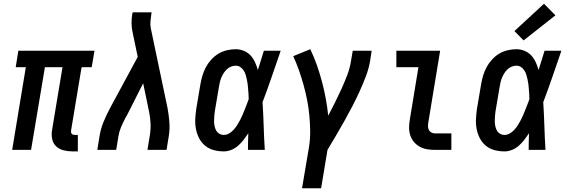

<svg xmlns="http://www.w3.org/2000/svg" viewBox="-20 -801 3040 1026"><path d="M366 8Q342 8 319 2Q296 -4 280 -19Q264 -34 259 -57.5Q254 -81 258 -105L314 -442H220L146 0H45L118 -442H64L78 -530H485L470 -442H416L360 -105Q359 -100 359.5 -95Q360 -90 363 -86.5Q366 -83 370.5 -81.5Q375 -80 380 -80H396V8Z M500 0 512 -74Q518 -112 533.5 -150Q549 -188 569 -225L716 -497L688 -631Q683 -654 683 -678.5Q683 -703 687 -728L689 -735H790L789 -728Q786 -708 784 -688Q782 -668 786 -649L875 -225Q882 -188 885 -150Q888 -112 882 -74L870 0H768L780 -74Q786 -108 784.5 -141.5Q783 -175 776 -207L745 -356L658 -184Q656 -180 653.5 -176.5Q651 -173 649 -169V-168Q637 -146 627 -122Q617 -98 613 -74L601 0Z M1176 8Q1148 8 1122 1Q1096 -6 1076 -22.5Q1056 -39 1044 -62.5Q1032 -86 1027 -112Q1022 -138 1023.5 -166Q1025 -194 1029 -221L1051 -351Q1055 -375 1062 -398Q1069 -421 1080.5 -442.5Q1092 -464 1109.5 -483Q1127 -502 1148 -514.5Q1169 -527 1193 -532.5Q1217 -538 1240 -538Q1263 -538 1284 -529Q1305 -520 1319.5 -504Q1334 -488 1343 -468Q1352 -448 1358 -427Q1366 -452 1374 -478Q1382 -504 1390 -530H1480Q1456 -461 1432.5 -392Q1409 -323 1383 -255Q1387 -191 1389 -127.5Q1391 -64 1395 0H1305Q1305 -22 1305.5 -44.5Q1306 -67 1307 -89Q1295 -71 1282 -54Q1269 -37 1252.5 -22.5Q1236 -8 1216 0Q1196 8 1176 8ZM1176 -80Q1191 -80 1204.5 -88Q1218 -96 1228.5 -107.5Q1239 -119 1247.5 -132.5Q1256 -146 1263 -159.5Q1270 -173 1276 -187Q1282 -201 1287.5 -215Q1293 -229 1298.5 -243Q1304 -257 1309 -271Q1309 -285 1308 -298Q1307 -311 1306 -324.5Q1305 -338 1303.5 -351Q1302 -364 1299 -377Q1296 -390 1292.5 -402Q1289 -414 1282 -424.5Q1275 -435 1264.5 -442.5Q1254 -450 1240 -450Q1227 -450 1214.5 -445Q1202 -440 1192.5 -431Q1183 -422 1175.5 -410.5Q1168 -399 1163 -387Q1158 -375 1155 -362.5Q1152 -350 1150 -337L1128 -207Q1126 -194 1125 -180.5Q1124 -167 1124 -154Q1124 -141 1126.5 -128Q1129 -115 1135 -104Q1141 -93 1152 -86.5Q1163 -80 1176 -80Z M1594 205 1631 -14Q1638 -57 1637.5 -100Q1637 -143 1633 -185Q1629 -227 1621 -267.5Q1613 -308 1602 -347.5Q1591 -387 1577.5 -425.5Q1564 -464 1547 -501L1638 -538Q1658 -497 1673 -454Q1688 -411 1700 -366.5Q1712 -322 1720.5 -276Q1729 -230 1734 -183Q1753 -219 1771 -255Q1789 -291 1805.5 -327.5Q1822 -364 1836 -401Q1850 -438 1856 -477L1865 -530H1966L1958 -477Q1951 -435 1935.5 -394Q1920 -353 1901.5 -312.5Q1883 -272 1862.5 -232.5Q1842 -193 1820 -154Q1798 -115 1775.5 -76.5Q1753 -38 1730 0L1696 205Z M2305 0Q2283 0 2262 -3.5Q2241 -7 2223 -17Q2205 -27 2192 -42.5Q2179 -58 2172.5 -77.5Q2166 -97 2166 -118.5Q2166 -140 2170 -162L2216 -442H2098V-530H2332L2269 -148Q2267 -137 2267 -126.5Q2267 -116 2271.5 -107Q2276 -98 2285 -93Q2294 -88 2305 -88H2392V0Z M2676 8Q2648 8 2622 1Q2596 -6 2576 -22.5Q2556 -39 2544 -62.5Q2532 -86 2527 -112Q2522 -138 2523.5 -166Q2525 -194 2529 -221L2551 -351Q2555 -375 2562 -398Q2569 -421 2580.5 -442.5Q2592 -464 2609.5 -483Q2627 -502 2648 -514.5Q2669 -527 2693 -532.5Q2717 -538 2740 -538Q2763 -538 2784 -529Q2805 -520 2819.5 -504Q2834 -488 2843 -468Q2852 -448 2858 -427Q2866 -452 2874 -478Q2882 -504 2890 -530H2980Q2956 -461 2932.5 -392Q2909 -323 2883 -255Q2887 -191 2889 -127.5Q2891 -64 2895 0H2805Q2805 -22 2805.5 -44.5Q2806 -67 2807 -89Q2795 -71 2782 -54Q2769 -37 2752.5 -22.5Q2736 -8 2716 0Q2696 8 2676 8ZM2676 -80Q2691 -80 2704.5 -88Q2718 -96 2728.5 -107.5Q2739 -119 2747.5 -132.5Q2756 -146 2763 -159.5Q2770 -173 2776 -187Q2782 -201 2787.5 -215Q2793 -229 2798.5 -243Q2804 -257 2809 -271Q2809 -285 2808 -298Q2807 -311 2806 -324.5Q2805 -338 2803.5 -351Q2802 -364 2799 -377Q2796 -390 2792.5 -402Q2789 -414 2782 -424.5Q2775 -435 2764.5 -442.5Q2754 -450 2740 -450Q2727 -450 2714.5 -445Q2702 -440 2692.5 -431Q2683 -422 2675.5 -410.5Q2668 -399 2663 -387Q2658 -375 2655 -362.5Q2652 -350 2650 -337L2628 -207Q2626 -194 2625 -180.5Q2624 -167 2624 -154Q2624 -141 2626.5 -128Q2629 -115 2635 -104Q2641 -93 2652 -86.5Q2663 -80 2676 -80ZM2778 -585 2729 -635 2887 -781 2948 -719Z"/></svg>

Font: Iosevka Curly Slab SmBdObl
Style: Regular
Weight: 600
Italic angle: -9°
Monospace: yes
Designer: Belleve Invis
Foundry: Belleve Invis
Version: Version 11.0.0; ttfautohint (v1.8.3)